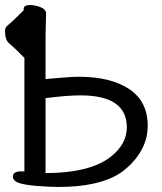

<svg xmlns="http://www.w3.org/2000/svg" viewBox="-21 -731 645 763"><path d="M56 -50H76V-501Q39 -539 13 -561Q-1 -575 -1 -606Q-1 -619 4 -625L31 -649Q58 -676 73 -690V-695Q73 -711 98 -711Q118 -711 139 -703Q162 -694 162 -677L160 -588V-417Q189 -419 227 -422.5Q265 -426 292 -426Q419 -426 492.5 -377Q566 -328 566 -231Q566 -174 535.5 -125Q505 -76 455 -42Q370 12 211 12L174 11Q61 6 40 -11Q30 -20 30 -29Q30 -47 56 -50ZM419 -108Q483 -158 483 -225Q483 -352 299 -352Q245 -352 160 -341V-43Q338 -44 419 -108Z"/></svg>

Font: Moon Stars Kai
Style: Bold
Weight: 700
Designer: GuiWonder
Version: Version 1.101